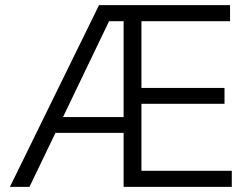

<svg xmlns="http://www.w3.org/2000/svg" viewBox="-20 -727 978 747"><path d="M365.2 -707H875V-644.5H530.3V-384.8H853.5V-323.2H530.3V-62.5H881.8V0H460.9V-210H195.8L94.7 0H18.6ZM460.9 -271.5V-644.5H404.3L225.1 -271.5Z"/></svg>

Font: Pretendard Std Light
Style: Regular
Weight: 300
Designer: Base glyphs from Inter by Rasmus Andersson; Hangeul glyphs from Noto Sans CJK(Source Han Sans) by Jang Soo-young and Kan
Foundry: Kil Hyung-jin
Version: Version 1.309